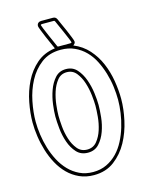

<svg xmlns="http://www.w3.org/2000/svg" viewBox="-138 -1019 884 1132"><g transform="rotate(-15 303.5 -452.5)"><path d="M385 -764Q385 -756 381 -751.5Q377 -747 372 -743Q426 -721 463 -679.5Q500 -638 522 -586Q544 -534 553.5 -476.5Q563 -419 563 -366Q563 -306 548 -237Q533 -168 501 -109.5Q469 -51 417.5 -12Q366 27 293 27Q244 27 204.5 9Q165 -9 135 -39Q105 -69 83.5 -108.5Q62 -148 48.5 -192Q35 -236 28.5 -281Q22 -326 22 -366Q22 -423 34.5 -488Q47 -553 75 -609.5Q103 -666 149 -706Q195 -746 262 -755V-756Q259 -764 248.5 -786.5Q238 -809 227.5 -834Q217 -859 208.5 -880.5Q200 -902 200 -907Q200 -919 207.5 -925.5Q215 -932 226 -932H298Q315 -932 322 -916Q325 -908 335.5 -885.5Q346 -863 357 -837.5Q368 -812 376.5 -790.5Q385 -769 385 -764ZM293 -738Q222 -738 174 -701.5Q126 -665 96.5 -609.5Q67 -554 54 -489Q41 -424 41 -366Q41 -329 47 -286.5Q53 -244 65.5 -202.5Q78 -161 98 -123Q118 -85 146 -56Q174 -27 210.5 -9.5Q247 8 293 8Q339 8 375.5 -9.5Q412 -27 440 -56Q468 -85 487.5 -123Q507 -161 519.5 -202.5Q532 -244 538 -286.5Q544 -329 544 -366Q544 -404 538.5 -446.5Q533 -489 520.5 -530.5Q508 -572 489 -609.5Q470 -647 442 -675.5Q414 -704 377 -721Q340 -738 293 -738ZM293 -110Q250 -110 224 -138.5Q198 -167 184 -207.5Q170 -248 165.5 -291.5Q161 -335 161 -366Q161 -396 166.5 -439Q172 -482 186.5 -522.5Q201 -563 226.5 -591.5Q252 -620 293 -620Q334 -620 359.5 -591.5Q385 -563 399.5 -522.5Q414 -482 419.5 -439Q425 -396 425 -366Q425 -335 420.5 -291.5Q416 -248 401.5 -207.5Q387 -167 361 -138.5Q335 -110 293 -110ZM293 -129Q330 -129 352.5 -156.5Q375 -184 387 -222Q399 -260 402.5 -300Q406 -340 406 -366Q406 -391 401.5 -431Q397 -471 385 -508.5Q373 -546 351 -573.5Q329 -601 293 -601Q257 -601 235 -573.5Q213 -546 201 -508.5Q189 -471 184.5 -431Q180 -391 180 -366Q180 -340 183.5 -300Q187 -260 199 -222Q211 -184 233.5 -156.5Q256 -129 293 -129ZM298 -913H226Q218 -913 218 -908Q218 -906 226.5 -885Q235 -864 246 -839Q257 -814 267 -791.5Q277 -769 279 -764Q280 -760 286 -760H359Q366 -760 366 -765Q366 -768 357.5 -788.5Q349 -809 338 -834Q327 -859 317 -881Q307 -903 305 -908Q303 -913 298 -913Z"/></g></svg>

Font: RonaldsonGothicLicht
Style: Regular
Weight: 400
Designer: Mr. Robertson for MacKellar, Smiths & Jordan Co. Philadelphia
Foundry: CAT-Fonts Peter Wiegel
Version: 1.000